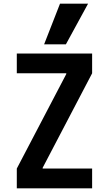

<svg xmlns="http://www.w3.org/2000/svg" viewBox="-20 -1020 590 1040"><path d="M71 0V-107L339 -619V-623H71V-730H479V-623L211 -111V-107H479V0ZM337 -780H219L305 -1000H457Z"/></svg>

Font: M PLUS Code Latin SemiExpanded SemiBold
Style: Regular
Weight: 600
Width: 6
Designer: Coji Morishita
Foundry: UNDERFOREST DESIGN
Version: Version 1.002; ttfautohint (v1.8.3)